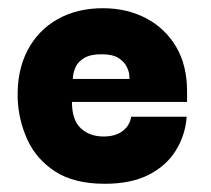

<svg xmlns="http://www.w3.org/2000/svg" viewBox="-20 -437 514 467"><path d="M235 10Q160 10 114 -20Q68 -50 46.5 -97.5Q25 -145 23 -197Q21 -265 47 -314.5Q73 -364 120.5 -390.5Q168 -417 230 -417Q289 -417 335.5 -392.5Q382 -368 408.5 -323Q435 -278 435 -215Q435 -215 435 -204.5Q435 -194 435 -189H155Q155 -145 176.5 -125Q198 -105 232 -105Q261 -105 278.5 -118.5Q296 -132 299 -153H434Q431 -109 408 -71.5Q385 -34 342 -12Q299 10 235 10ZM157 -245H295Q295 -245 294.5 -254Q294 -263 288 -275Q282 -287 268 -296Q254 -305 227 -305Q200 -305 185 -296Q170 -287 164.5 -275Q159 -263 158 -254Q157 -245 157 -245Z"/></svg>

Font: Darker Grotesque Light Black
Style: Regular
Weight: 900
Version: Version 1.000;gftools[0.9.28]